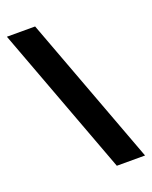

<svg xmlns="http://www.w3.org/2000/svg" viewBox="-135 -789 684 863"><g transform="rotate(-20 206.5 -357.0)"><path d="M141 -714 407 0H272L6 -714Z"/></g></svg>

Font: Noto Naskh Arabic
Style: Regular
Weight: 400
Designer: Monotype Design Team, David Williams, Mohamad Dakak and Nizar Qandah
Foundry: Monotype Imaging Inc.
Version: Version 2.013